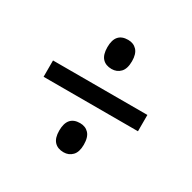

<svg xmlns="http://www.w3.org/2000/svg" viewBox="-114 -704 702 703"><g transform="rotate(30 236.5 -352.5)"><path d="M237 -467Q212 -467 198 -482Q184 -497 184 -529Q184 -590 237 -590Q260 -590 274 -575Q288 -560 288 -529Q288 -497 273.5 -482Q259 -467 237 -467ZM36 -318V-387H435V-318ZM237 -115Q212 -115 198 -130Q184 -145 184 -176Q184 -238 237 -238Q260 -238 274 -223Q288 -208 288 -176Q288 -145 273.5 -130Q259 -115 237 -115Z"/></g></svg>

Font: Noto Sans Myanmar Condensed
Style: Regular
Weight: 400
Width: 3
Designer: Monotype Design Team
Foundry: Monotype Imaging Inc.
Version: Version 2.107; ttfautohint (v1.8.4.7-5d5b)